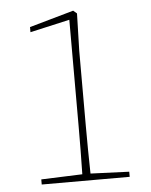

<svg xmlns="http://www.w3.org/2000/svg" viewBox="-50 -706 589 748"><g transform="rotate(-5 245.0 -332.0)"><path d="M91 -615 264 -664 278 -652 274 -506V-213Q274 -167 274.5 -120Q275 -73 276 -26L427 -20V0H83V-20L244 -26Q245 -73 245.5 -120Q246 -167 246 -213V-630L91 -595Z"/></g></svg>

Font: Source Serif Pro ExtraLight
Style: Regular
Weight: 200
Designer: Frank Grießhammer
Foundry: Adobe Systems Incorporated
Version: Version 3.001;hotconv 1.0.111;makeotfexe 2.5.65597